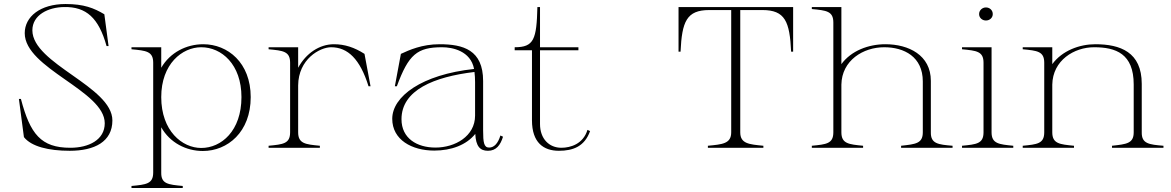

<svg xmlns="http://www.w3.org/2000/svg" viewBox="-20 -735 5826 955"><path d="M327 15C450 15 539 -30 539 -136C539 -305 142 -417 141 -584C141 -661 220 -699 299 -700C409 -702 471 -646 510 -506H520L499 -664C447 -695 397 -715 306 -715C180 -715 103 -652 103 -570C103 -394 501 -284 501 -122C501 -39 421 0 330 0C184 0 130 -68 84 -243H74L99 -53C136 -6 222 15 327 15Z M634 190V200H889V190C816 183 781 180 782 123V-102C825 -25 906 16 989 16C1112 16 1227 -78 1227 -252C1227 -423 1113 -515 991 -515C907 -515 826 -474 782 -398V-500H634V-490C707 -483 742 -480 742 -423V123C742 180 707 183 634 190ZM981 1C886 1 782 -84 782 -252C782 -417 886 -500 981 -500C1082 -500 1181 -415 1181 -252C1181 -84 1081 1 981 1Z M1463 -77V-310C1464 -441 1571 -500 1627 -500C1710 -500 1771 -441 1813 -306H1823L1793 -467C1743 -499 1695 -515 1641 -515C1569 -515 1502 -470 1463 -398V-500H1316V-490C1388 -483 1423 -480 1423 -423V-77C1423 -20 1388 -17 1316 -10V0H1571V-10C1500 -17 1463 -20 1463 -77Z M2140 14C2225 14 2300 -14 2344 -69C2347 -7 2368 15 2407 15C2448 15 2469 -13 2482 -55L2469 -61C2457 -21 2437 -1 2413 -1C2387 -1 2383 -26 2383 -87V-332C2383 -487 2284 -515 2166 -515C2079 -515 2015 -486 1974 -467L1944 -306H1954C2012 -464 2055 -500 2179 -500C2230 -500 2321 -482 2338 -392C2077 -364 1931 -255 1931 -144C1931 -40 2028 14 2140 14ZM2146 -1C2054 -1 1977 -47 1977 -142C1977 -287 2139 -353 2340 -377C2342 -361 2343 -344 2343 -326V-160C2343 -57 2243 -1 2146 -1Z M2540 -485H2626V-137C2626 -25 2684 15 2760 15C2831 15 2888 -7 2915 -83L2902 -89C2881 -19 2818 0 2772 0C2712 0 2666 -44 2666 -118V-485H2857V-500H2666V-700H2653C2649 -539 2636 -500 2540 -500Z M3925 -700H3355V-478H3365C3372 -628 3395 -685 3508 -685H3617V-77C3617 -20 3573 -17 3501 -10V0H3777V-10C3706 -17 3662 -20 3662 -77V-685H3772C3885 -685 3908 -628 3915 -478H3925Z M4018 -10V0H4273V-10C4202 -17 4165 -20 4165 -77V-314C4167 -435 4274 -500 4378 -500C4477 -500 4570 -453 4570 -330V-77C4570 -21 4534 -18 4462 -10V0H4718V-10C4646 -16 4609 -20 4610 -77V-333C4610 -461 4499 -515 4384 -515C4300 -515 4214 -483 4165 -416V-700H4018V-690C4090 -683 4125 -680 4125 -623V-77C4125 -20 4090 -17 4018 -10Z M4765 -10V0H5020V-10C4949 -17 4912 -20 4912 -77V-500H4765V-490C4837 -483 4872 -480 4872 -423V-77C4872 -20 4837 -17 4765 -10ZM4918 -665C4918 -685 4902 -698 4884 -698C4866 -698 4850 -684 4850 -665C4850 -646 4866 -633 4884 -633C4902 -633 4918 -646 4918 -665Z M5659 -77V-318C5659 -476 5552 -515 5428 -515C5349 -515 5263 -483 5214 -416V-500H5067V-490C5139 -483 5174 -480 5174 -423V-77C5174 -20 5139 -17 5067 -10V0H5322V-10C5251 -17 5214 -20 5214 -77V-314C5216 -435 5323 -500 5422 -500C5530 -500 5619 -468 5619 -315V-77C5619 -21 5583 -18 5511 -10V0H5767V-10C5695 -16 5658 -20 5659 -77Z"/></svg>

Font: Sprat Thin
Style: Regular
Weight: 100
Designer: Ethan Nakache
Foundry: Collletttivo
Version: Version 2.000;Glyphs 3.2 (3217)